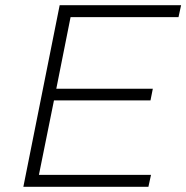

<svg xmlns="http://www.w3.org/2000/svg" viewBox="-20 -720 718 740"><path d="M130 -46H562L552 0H70L210 -700H678L668 -654H252L197 -378H569L560 -333H188Z"/></svg>

Font: Montserrat Light
Style: Italic
Weight: 300
Italic angle: -11.3°
Designer: Julieta Ulanovsky
Foundry: Julieta Ulanovsky
Version: Version 9.000; ttfautohint (v1.8.4.7-5d5b)